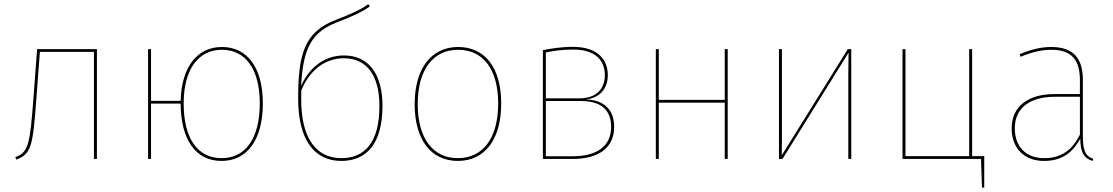

<svg xmlns="http://www.w3.org/2000/svg" viewBox="-20 -750 5252 906"><path d="M155.1 -518.3 137.7 -285.4C121.7 -72.6 115 -30.7 52.6 -8.7L56.4 3.2C129.4 -22.4 135.3 -66.3 151.7 -284.6L168.2 -505.1H423.3V0H437.3V-518.3Z M1027.1 -528.3C911.2 -528.3 836.4 -434.7 832.4 -274.1H692.7V-518.3H678.7V0H692.7V-261H832.3C833.5 -89 903.9 9.4 1025.6 9.4C1146.3 9.4 1220.3 -90.3 1220.3 -262C1220.3 -429.9 1147.7 -528.3 1027.1 -528.3ZM1025.6 -3.7C912.6 -3.7 846.7 -96.4 846.7 -261.9C846.7 -423.6 916.7 -515.1 1027.1 -515.1C1139.4 -515.1 1205.8 -422.7 1205.8 -262C1205.8 -96.1 1138 -3.7 1025.6 -3.7Z M1603.1 -488.3C1499 -488.3 1432.8 -417.5 1400.8 -344.9C1410.4 -528.4 1453.9 -599.8 1571.6 -645.4C1644.7 -673.4 1690.6 -694.3 1725.1 -719.9L1718.1 -730.4C1680.7 -703.6 1636.6 -683.9 1564.7 -656.3C1417.1 -599.9 1386.9 -496 1386.9 -285.6C1386.9 -87.3 1465.3 9.4 1590.4 9.4C1709.8 9.4 1784.8 -71.9 1784.8 -250.9C1784.8 -398.3 1721.4 -488.3 1603.1 -488.3ZM1590.9 -3.7C1467.3 -3.7 1400.4 -104.1 1401.3 -284.3L1401.6 -322.8C1435.5 -406.6 1503.3 -475.1 1602.7 -475.1C1711.8 -475.1 1770.4 -392.8 1770.4 -249.1C1770.4 -75.6 1699 -3.7 1590.9 -3.7Z M2142 -528.3C2018.4 -528.3 1936.7 -431 1936.7 -258.4C1936.7 -91 2013.8 9.4 2140.4 9.4C2265.6 9.4 2345.1 -89 2345.1 -262C2345.1 -432 2267 -528.3 2142 -528.3ZM2142 -515.1C2259.1 -515.1 2330.7 -423.7 2330.7 -262C2330.7 -95.6 2257.3 -3.7 2140.4 -3.7C2022.6 -3.7 1951.1 -97.6 1951.1 -258.4C1951.1 -425.3 2026.7 -515.1 2142 -515.1Z M2744.7 -280.9C2806.3 -287.3 2848.1 -327.9 2848.1 -395.6C2848.1 -468 2801.1 -528.9 2684.1 -528.9C2627.1 -528.9 2578.7 -520.7 2541.7 -513.3V0H2683.3C2802.9 0 2878.1 -51.4 2878.1 -151.3C2878.1 -233.3 2830 -277.7 2744.7 -280.9ZM2684.6 -516.1C2795.1 -516.1 2834.1 -460 2834.1 -395.6C2834.1 -327.6 2790.7 -286.1 2715.6 -286.1H2555.7V-502.7C2588.7 -509.3 2629.4 -516.1 2684.6 -516.1ZM2683.3 -12.7H2555.7V-273.4H2719.7C2817.6 -273.4 2863.7 -230.6 2863.7 -150.9C2863.7 -56.9 2791.7 -12.7 2683.3 -12.7Z M3399.9 0H3413.9V-518.3H3399.9V-278.6H3088.7V-518.3H3074.7V0H3088.7V-265.4H3399.9Z M3996.9 -518.3H3980.6L3668.9 -17C3669.7 -60.9 3669.7 -97.3 3669.7 -136V-518.3H3655.7V0H3672.4L3984.1 -501.3C3983.3 -465.1 3982.9 -431.4 3982.9 -394V0H3996.9Z M4567.3 -13.1V-518.3H4553.3V-13.1H4252.7V-518.3H4238.7V0H4609.1L4613.8 135.3H4624.4V-13.1Z M5089.9 -110V-372C5089.9 -471.4 5048.1 -528.3 4940.7 -528.3C4892.1 -528.3 4845.1 -516.4 4791.4 -494.3L4795.8 -482C4848.7 -503.7 4894.7 -515.1 4940.7 -515.1C5041.6 -515.1 5075.8 -462.1 5075.8 -370.7V-306.1H4955.3C4832.3 -306.1 4753.7 -248.1 4753.7 -144.6C4753.7 -53.8 4809.3 9.4 4907.1 9.4C4987.7 9.4 5041.3 -27.5 5077.6 -96.2C5078.1 -30.9 5093.8 -3.7 5135.4 9.4L5139 -0.7C5101.6 -13.3 5089.8 -39.1 5089.8 -110ZM4907.1 -3.7C4819.3 -3.7 4768.6 -60 4768.6 -144.6C4768.6 -241 4840.6 -293.4 4957.8 -293.4H5075.8V-114.5C5040.8 -44.3 4990.3 -3.7 4907.1 -3.7Z"/></svg>

Font: Fira Sans Hair
Style: Regular
Weight: 100
Designer: bBox Type GmbH & Carrois Corporate GbR & Edenspiekermann AG
Foundry: bBox Type GmbH & Carrois Corporate GbR & Edenspiekermann AG
Version: Version 4.300;PS 004.300;hotconv 1.0.88;makeotf.lib2.5.64775